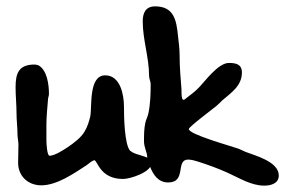

<svg xmlns="http://www.w3.org/2000/svg" viewBox="-20 -700 897 604"><path d="M100 -495H99C96 -496 92 -497 89 -497C40 -497 29 -471 29 -426C29 -398 32 -371 32 -343C32 -321 35 -300 35 -278C35 -267 38 -256 38 -245C38 -226 37 -207 37 -188C37 -146 68 -117 110 -117C159 -117 212 -154 252 -180C261 -186 266 -193 277 -196C287 -194 295 -137 367 -137C389 -137 457 -158 457 -188C457 -210 406 -210 391 -225H390C371 -244 370 -337 370 -364C370 -401 359 -463 311 -463C258 -463 270 -364 264 -334C260 -317 255 -301 246 -286C235 -267 211 -249 193 -237C181 -229 152 -210 136 -210C128 -210 126 -249 126 -258V-308C126 -334 129 -361 131 -387C131 -393 134 -398 134 -404C134 -432 129 -480 100 -495Z M433 -255C433 -237 443 -220 443 -207C443 -199 450 -182 452 -176C462 -150 478 -126 509 -126C568 -126 531 -198 572 -198C582 -198 596 -194 605 -191C636 -181 666 -170 695 -157C731 -141 770 -116 811 -116C833 -116 857 -123 857 -148C857 -192 781 -211 753 -222C745 -225 739 -229 731 -232C709 -240 574 -277 574 -294C574 -301 648 -356 651 -359L660 -366L670 -375L679 -384C708 -409 741 -430 741 -472C741 -498 722 -502 700 -502C666 -502 624 -443 606 -425C594 -412 581 -403 567 -392C564 -390 561 -386 557 -386C550 -386 551 -413 551 -418C548 -455 545 -490 545 -527C545 -548 542 -567 540 -587C535 -635 528 -680 468 -680C438 -680 429 -659 429 -633C429 -575 449 -519 449 -461C449 -452 454 -444 454 -435C454 -406 453 -373 447 -344C445 -334 439 -323 437 -313C433 -294 433 -274 433 -255Z"/></svg>

Font: ChillLongCangKaiShu Bold
Style: Regular
Weight: 700
Version: Version 3.500;Glyphs 3.1.1 (3135)